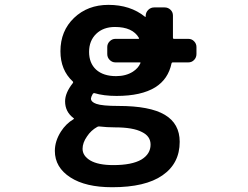

<svg xmlns="http://www.w3.org/2000/svg" viewBox="-20 -577 1040 805"><path d="M450.2 208Q338.9 208 275.4 167Q210 125 210 55.7Q210 14.6 235.4 -25.4Q256.8 -58.6 288.1 -77.1Q292 -80.1 288.1 -82Q252.9 -108.4 252.9 -152.3Q252.9 -187.5 285.2 -228.5Q288.1 -232.4 285.2 -235.4Q233.4 -283.2 233.4 -362.3Q233.4 -447.3 290.5 -502Q347.7 -556.6 434.6 -556.6Q526.4 -556.6 587.9 -506.8Q590.8 -503.9 590.8 -508.8V-511.7Q591.8 -526.4 602.1 -536.1Q612.3 -545.9 627 -545.9H669.9Q684.6 -545.9 694.8 -536.1Q705.1 -526.4 705.1 -511.7V-418.9Q705.1 -414.1 709 -414.1H769.5Q784.2 -414.1 793.9 -403.8Q803.7 -393.6 803.7 -379.9V-350.6Q803.7 -335.9 793.9 -325.7Q784.2 -315.4 769.5 -315.4H704.1Q700.2 -315.4 699.2 -311.5Q685.5 -245.1 630.9 -210.9Q572.3 -174.8 468.8 -174.8Q415 -174.8 376 -186.5Q372.1 -187.5 369.1 -183.6Q362.3 -171.9 361.3 -164.1Q361.3 -149.4 383.8 -141.6Q408.2 -132.8 476.6 -132.8Q608.4 -132.8 670.9 -95.7Q733.4 -58.6 733.4 17.6Q733.4 108.4 661.1 158.2Q589.8 208 450.2 208ZM395.5 -46.9Q390.6 -46.9 387.7 -44.9Q361.3 -30.3 344.7 -4.9Q326.2 21.5 326.2 46.9Q326.2 76.2 358.4 95.7Q391.6 115.2 455.1 115.2Q533.2 115.2 573.2 91.8Q611.3 68.4 611.3 29.3Q611.3 -5.9 575.2 -23.4Q538.1 -43 461.9 -43Q428.7 -43 395.5 -46.9ZM461.9 -463.9Q413.1 -463.9 383.3 -435.1Q353.5 -406.2 353.5 -359.4Q353.5 -312.5 382.8 -285.2Q413.1 -257.8 466.8 -257.8Q507.8 -257.8 537.1 -276.4Q559.6 -291 568.4 -311.5Q569.3 -312.5 569.3 -313.5Q569.3 -315.4 566.4 -315.4H463.9Q450.2 -315.4 439.9 -325.7Q429.7 -335.9 429.7 -350.6V-379.9Q429.7 -393.6 439.9 -403.8Q450.2 -414.1 463.9 -414.1H559.6Q564.5 -414.1 562.5 -418Q536.1 -463.9 461.9 -463.9Z"/></svg>

Font: Rounded-L Mgen+ 1m medium
Style: Regular
Weight: 500
Designer: [Source Han Sans]
Ryoko NISHIZUKA  (kana & ideographs); Paul D. Hunt (Latin, Greek & Cyrillic); Wenlong ZHANG  (bopomofo
Version: Version 1.059.20150602